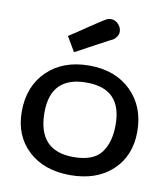

<svg xmlns="http://www.w3.org/2000/svg" viewBox="-80 -764 734 837"><g transform="rotate(10 287.5 -345.5)"><path d="M30.8 -231.9Q30.8 -343.8 100.8 -411.9Q170.9 -480 287.1 -480Q402.3 -480 472.2 -411.4Q542 -342.8 542 -231.9Q542 -125 472.4 -60.1Q402.8 4.9 286.1 4.9Q169.9 4.9 100.3 -60.1Q30.8 -125 30.8 -231.9ZM128.9 -245.1Q128.9 -75.2 286.1 -75.2Q374 -75.2 408.9 -121.1Q443.8 -167 443.8 -245.1Q443.8 -405.3 288.1 -404.8Q128.9 -405.3 128.9 -245.1ZM171.9 -590.8Q206.1 -612.8 252.9 -645Q310.1 -683.1 321.5 -689.5Q333 -695.8 345.2 -695.8Q363.3 -695.8 377.2 -680.9Q391.1 -666 391.1 -647.9Q391.1 -634.8 383.1 -624.3Q375 -613.8 369.6 -610.8Q364.3 -607.9 352.1 -602.1Q303.2 -576.2 270 -558.1Q236.8 -540 225.8 -533.9Q214.8 -527.8 210 -525.9Z"/></g></svg>

Font: CMU Concrete
Style: Bold
Weight: 700
Version: Version 0.7.0